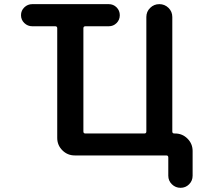

<svg xmlns="http://www.w3.org/2000/svg" viewBox="-20 -774 1040 932"><path d="M796.9 79.1V-9.8Q796.9 -19.5 787.1 -19.5H342.8Q307.6 -19.5 282.7 -44.4Q257.8 -69.3 257.8 -104.5V-636.7Q257.8 -646.5 248 -646.5H136.7Q114.3 -646.5 98.1 -662.1Q82 -677.7 82 -700.2Q82 -722.7 98.1 -738.3Q114.3 -753.9 136.7 -753.9H507.8Q530.3 -753.9 545.9 -738.3Q561.5 -722.7 561.5 -700.2Q561.5 -677.7 545.9 -662.1Q530.3 -646.5 507.8 -646.5H394.5Q384.8 -646.5 384.8 -636.7V-135.7Q384.8 -126 394.5 -126H680.7Q690.4 -126 690.4 -135.7V-691.4Q690.4 -717.8 709 -735.8Q727.5 -753.9 753.4 -753.9Q779.3 -753.9 797.9 -735.8Q816.4 -717.8 816.4 -691.4V-135.7Q816.4 -126 826.2 -126H830.1Q865.2 -126 890.1 -101.1Q915 -76.2 915 -41V79.1Q915 103.5 897.9 120.6Q880.9 137.7 856.4 137.7Q832 137.7 814.5 120.6Q796.9 103.5 796.9 79.1Z"/></svg>

Font: Rounded-X Mgen+ 2m medium
Style: Regular
Weight: 500
Designer: [Source Han Sans]
Ryoko NISHIZUKA  (kana & ideographs); Paul D. Hunt (Latin, Greek & Cyrillic); Wenlong ZHANG  (bopomofo
Version: Version 1.059.20150602